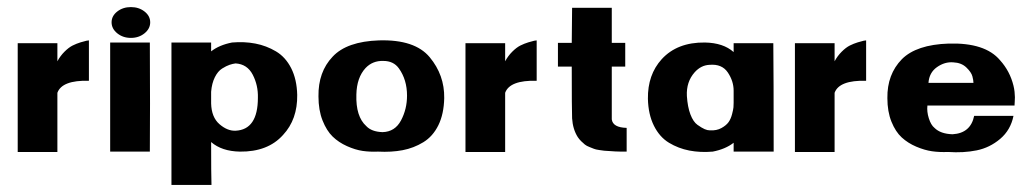

<svg xmlns="http://www.w3.org/2000/svg" viewBox="-20 -428 2915 542"><path d="M142 -255Q150 -270 162 -282Q174 -294 185 -299.5Q196 -305 207.5 -308.5Q219 -312 224 -313Q229 -314 231 -314V-200Q155 -202 142 -166Q142 -93 142 1H30Q30 -193 30 -306H142Q142 -306 142 -255Z M291 -308H403Q404 -116 403 0H291Q291 -112 291 -308ZM311 -395.5Q327 -408 349.5 -408Q372 -408 388 -395.5Q404 -383 404 -365Q404 -347 388 -334Q372 -321 349.5 -321Q327 -321 311 -334Q295 -347 295 -365Q295 -383 311 -395.5Z M708 -152Q709 -187 693.5 -217Q678 -247 645 -249Q637 -248 628 -245Q619 -242 607 -234.5Q595 -227 586.5 -210Q578 -193 576 -169Q576 -165 576 -154Q576 -143 576 -136Q577 -97 599.5 -77.5Q622 -58 645 -59Q708 -62 708 -152ZM819 -160Q820 -91 779 -47Q736 1 657 0Q606 -1 576 -27Q576 67 577 94H464Q464 61 464 -97.5Q464 -256 464 -308H576Q576 -306 576 -301.5Q576 -297 576 -292.5Q576 -288 576 -283Q599 -301 635 -308Q670 -311 701 -305Q732 -299 759 -283Q786 -267 802 -235.5Q818 -204 819 -160Z M986 -161Q984 -99 1014 -72Q1029 -56 1060 -55Q1095 -56 1112 -88Q1129 -120 1129 -158Q1129 -203 1106 -235Q1091 -256 1062 -256Q1032 -257 1012 -236Q987 -209 986 -161ZM1234 -151Q1233 -106 1217.5 -74.5Q1202 -43 1175 -26.5Q1148 -10 1116.5 -4Q1085 2 1047 0Q1024 1 1003.5 -2Q983 -5 959.5 -15.5Q936 -26 919 -42.5Q902 -59 890.5 -88Q879 -117 879 -156Q878 -225 919 -268Q959 -311 1050 -314Q1151 -317 1193 -266.5Q1235 -216 1234 -151Z M1406 -255Q1414 -270 1426 -282Q1438 -294 1449 -299.5Q1460 -305 1471.5 -308.5Q1483 -312 1488 -313Q1493 -314 1495 -314V-200Q1419 -202 1406 -166Q1406 -93 1406 1H1294Q1294 -193 1294 -306H1406Q1406 -306 1406 -255Z M1707 -91Q1710 -68 1749 -67V0Q1747 0 1733.5 0Q1720 0 1717 -0.5Q1714 -1 1702 -1.5Q1690 -2 1686 -2.5Q1682 -3 1671.5 -4.5Q1661 -6 1656.5 -8Q1652 -10 1644 -13Q1636 -16 1631 -20Q1626 -24 1620.5 -29.5Q1615 -35 1611 -41Q1597 -63 1595 -94Q1594 -117 1594 -240H1555V-307H1594Q1595 -368 1595 -406H1707Q1707 -365 1707 -307H1745V-240H1707Q1707 -98 1707 -91Z M1984 -60Q2003 -59 2016.5 -66.5Q2030 -74 2036.5 -83Q2043 -92 2046.5 -105.5Q2050 -119 2050.5 -125Q2051 -131 2051 -138Q2051 -152 2051 -172Q2051 -199 2034.5 -223.5Q2018 -248 1983 -245Q1959 -244 1941 -224Q1917 -197 1919 -157Q1921 -126 1929 -105Q1937 -84 1949 -75.5Q1961 -67 1969 -63.5Q1977 -60 1984 -60ZM2051 -306H2163Q2164 -212 2164 0H2051Q2051 -7 2051 -25Q2028 -7 1992 0Q1957 3 1926 -3Q1895 -9 1868.5 -25Q1842 -41 1826 -73Q1810 -105 1809 -149Q1808 -217 1848 -261Q1892 -309 1970 -308Q2022 -307 2051 -281Q2051 -302 2051 -306Z M2336 -255Q2344 -270 2356 -282Q2368 -294 2379 -299.5Q2390 -305 2401.5 -308.5Q2413 -312 2418 -313Q2423 -314 2425 -314V-200Q2349 -202 2336 -166Q2336 -93 2336 1H2224Q2224 -193 2224 -306H2336Q2336 -306 2336 -255Z M2671 -252Q2647 -254 2625 -238.5Q2603 -223 2601 -194H2728Q2728 -201 2725 -212.5Q2722 -224 2708 -237.5Q2694 -251 2671 -252ZM2730 -101H2841Q2833 -61 2803.5 -36Q2774 -11 2737 -3.5Q2700 4 2656 1Q2632 2 2611 -1Q2590 -4 2566.5 -14Q2543 -24 2525.5 -40Q2508 -56 2496.5 -84.5Q2485 -113 2485 -151Q2484 -218 2526 -261Q2567 -302 2658 -305Q2761 -308 2803 -258Q2831 -227 2841 -186Q2843 -178 2844 -169Q2845 -160 2845 -153.5Q2845 -147 2844.5 -141Q2844 -135 2844 -132V-130H2598Q2596 -113 2602 -94Q2608 -75 2618 -67Q2635 -50 2669 -49Q2720 -52 2730 -101Z"/></svg>

Font: RIT Keram
Style: Bold
Weight: 700
Designer: Sanesh MV
Version: Version 1.0